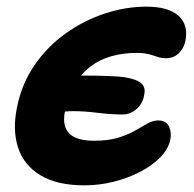

<svg xmlns="http://www.w3.org/2000/svg" viewBox="-20 -543 583 577"><path d="M234 14Q152 14 102 -16Q52 -46 34.5 -99Q17 -152 31 -220Q45 -291 84 -347.5Q123 -404 178 -443Q233 -482 295.5 -502.5Q358 -523 420 -523Q486 -523 516.5 -495.5Q547 -468 537 -419Q532 -397 517 -382.5Q502 -368 478 -368Q467 -368 458.5 -370.5Q450 -373 441.5 -376Q433 -379 421 -381.5Q409 -384 391 -384Q350 -384 314.5 -374Q279 -364 251 -342.5Q223 -321 204 -289Q185 -257 176 -213Q169 -181 176.5 -160.5Q184 -140 205.5 -130Q227 -120 262 -120Q305 -120 334.5 -129Q364 -138 385 -150Q406 -162 422.5 -171.5Q439 -181 456 -181Q479 -181 487.5 -163.5Q496 -146 492 -124Q486 -95 461.5 -70Q437 -45 400 -26Q363 -7 320 3.5Q277 14 234 14ZM348 -199Q313 -199 273 -204Q233 -209 200 -209Q176 -209 149 -204Q122 -199 98 -198L114 -310Q140 -313 166 -314.5Q192 -316 217 -316Q242 -316 271 -315.5Q300 -315 327 -313.5Q354 -312 373 -307Q398 -301 408 -289Q418 -277 413 -256Q409 -232 390.5 -215.5Q372 -199 348 -199Z"/></svg>

Font: Shantell Sans
Style: Bold Italic
Weight: 700
Italic angle: -11°
Designer: Stephen Nixon, Anya Danilova, Shantell Martin
Foundry: Arrow Type
Version: Version 1.011;[c5ecc13dd]